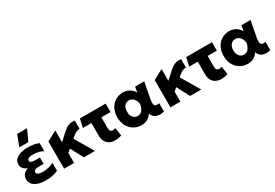

<svg xmlns="http://www.w3.org/2000/svg" viewBox="47 -1749 3934 2746"><g transform="rotate(-30 2014.0 -376.0)"><path d="M280.1 15Q168.2 15 102.9 -25.8Q37.6 -66.5 37.6 -143.8Q37.6 -185 62.3 -216.8Q87 -248.6 138.1 -266.2Q91.9 -284.5 70 -313.4Q48.1 -342.4 48.1 -381Q48.1 -425.5 77.8 -457.7Q107.5 -489.9 160.7 -507.3Q213.9 -524.8 283.4 -524.8Q336.1 -524.8 380.1 -517.3Q424 -509.9 464.9 -492.4V-357.5Q432.1 -378.4 390.1 -388.9Q348.1 -399.5 301.4 -399.5Q272 -399.5 249.9 -394.7Q227.8 -389.9 215.3 -379.9Q202.9 -370 202.9 -353.9Q202.9 -333.5 222.7 -323Q242.5 -312.5 278.9 -312.5H365.1V-206.5H284.9Q258.4 -206.5 239.6 -201.9Q220.9 -197.4 211 -187.6Q201.1 -177.8 201.1 -161.8Q201.1 -136.6 226.8 -124.9Q252.4 -113.2 298.9 -113.2Q349.4 -113.2 395.6 -124.1Q441.8 -135 481.9 -157.2V-26.5Q440.1 -6.1 389.8 4.4Q339.4 15 280.1 15ZM182.9 -585 251.6 -767H415.1L331.4 -585Z M585.1 0V-450.2L749.1 -537.5V-343.2L847.6 -433.5Q879.8 -463.1 909.9 -485.3Q940 -507.5 976 -517.6Q1012 -527.6 1061.6 -521V-382Q1037.2 -382.6 1017.5 -376.2Q997.8 -369.9 979.5 -357.8Q961.2 -345.8 941.9 -329L914.1 -305.8L1094.1 0H911.6L799.6 -209L749.1 -162.5V0Z M1422.1 14Q1372.4 14 1333.4 -5.4Q1294.5 -24.9 1272.1 -64.9Q1249.6 -105 1249.6 -166.5V-370.5H1108.4L1139.1 -510H1565.1V-370.5H1413.6V-196.5Q1413.6 -159.6 1427.3 -143.7Q1441 -127.8 1465.1 -127.8Q1474.8 -127.8 1485.8 -130.2Q1496.9 -132.6 1509.6 -136.8L1529.1 -4.2Q1501.8 4.8 1474.4 9.4Q1447.1 14 1422.1 14Z M1856.6 15Q1788.8 15 1732.9 -18.1Q1677 -51.1 1643.8 -111.8Q1610.6 -172.4 1610.6 -255Q1610.6 -317.1 1629.6 -367.1Q1648.5 -417.1 1681.9 -452.4Q1715.4 -487.6 1759.5 -506.3Q1803.6 -525 1854.4 -525Q1894.8 -525 1929.1 -512.6Q1963.4 -500.2 1990.1 -476.8Q2016.9 -453.2 2034.9 -419.2L2051.4 -510H2202.1L2153.9 -260Q2145.5 -217.1 2145.4 -189.2Q2145.2 -161.2 2154.2 -146.6Q2163.2 -132 2182.4 -128.8Q2201.6 -125.6 2231.1 -132.2V3.9Q2180.2 18.9 2138.4 13.1Q2096.5 7.2 2068.1 -16.2Q2039.8 -39.8 2029.9 -78.5Q1998.8 -32.2 1956.7 -8.6Q1914.6 15 1856.6 15ZM1874.9 -126Q1904.5 -126 1927.8 -141.6Q1951 -157.1 1966.8 -187.1Q1982.6 -217.1 1989.6 -260.2Q1986.9 -277.8 1981 -295.4Q1975.1 -313 1965.6 -328.9Q1956.1 -344.9 1942.9 -357.2Q1929.8 -369.6 1912.8 -376.8Q1895.8 -384 1874.6 -384Q1843.8 -384 1820.5 -368.5Q1797.2 -353 1784.2 -324.2Q1771.1 -295.5 1771.1 -255.8Q1771.1 -193.4 1801.4 -159.7Q1831.8 -126 1874.9 -126Z M2340.6 0V-450.2L2504.6 -537.5V-343.2L2603.1 -433.5Q2635.2 -463.1 2665.4 -485.3Q2695.5 -507.5 2731.5 -517.6Q2767.5 -527.6 2817.1 -521V-382Q2792.8 -382.6 2773 -376.2Q2753.2 -369.9 2735 -357.8Q2716.8 -345.8 2697.4 -329L2669.6 -305.8L2849.6 0H2667.1L2555.1 -209L2504.6 -162.5V0Z M3177.6 14Q3127.9 14 3088.9 -5.4Q3050 -24.9 3027.6 -64.9Q3005.1 -105 3005.1 -166.5V-370.5H2863.9L2894.6 -510H3320.6V-370.5H3169.1V-196.5Q3169.1 -159.6 3182.8 -143.7Q3196.5 -127.8 3220.6 -127.8Q3230.2 -127.8 3241.3 -130.2Q3252.4 -132.6 3265.1 -136.8L3284.6 -4.2Q3257.2 4.8 3229.9 9.4Q3202.6 14 3177.6 14Z M3612.1 15Q3544.2 15 3488.4 -18.1Q3432.5 -51.1 3399.3 -111.8Q3366.1 -172.4 3366.1 -255Q3366.1 -317.1 3385.1 -367.1Q3404 -417.1 3437.4 -452.4Q3470.9 -487.6 3515 -506.3Q3559.1 -525 3609.9 -525Q3650.2 -525 3684.6 -512.6Q3718.9 -500.2 3745.6 -476.8Q3772.4 -453.2 3790.4 -419.2L3806.9 -510H3957.6L3909.4 -260Q3901 -217.1 3900.9 -189.2Q3900.8 -161.2 3909.8 -146.6Q3918.8 -132 3937.9 -128.8Q3957.1 -125.6 3986.6 -132.2V3.9Q3935.8 18.9 3893.9 13.1Q3852 7.2 3823.6 -16.2Q3795.2 -39.8 3785.4 -78.5Q3754.2 -32.2 3712.2 -8.6Q3670.1 15 3612.1 15ZM3630.4 -126Q3660 -126 3683.2 -141.6Q3706.5 -157.1 3722.3 -187.1Q3738.1 -217.1 3745.1 -260.2Q3742.4 -277.8 3736.5 -295.4Q3730.6 -313 3721.1 -328.9Q3711.6 -344.9 3698.4 -357.2Q3685.2 -369.6 3668.2 -376.8Q3651.2 -384 3630.1 -384Q3599.2 -384 3576 -368.5Q3552.8 -353 3539.7 -324.2Q3526.6 -295.5 3526.6 -255.8Q3526.6 -193.4 3556.9 -159.7Q3587.2 -126 3630.4 -126Z"/></g></svg>

Font: Geologica-Sharp
Style: Regular
Weight: 100
Designer: Sindre Bremnes, Frode Helland
Foundry: Monokrom Skriftforlag AS
Version: Version 1.010;gftools[0.9.28]